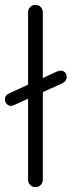

<svg xmlns="http://www.w3.org/2000/svg" viewBox="-29 -760 291 780"><path d="M242 -448Q242 -430 223 -421L145 -386V-30Q145 -17 136.5 -8.5Q128 0 115 0Q102 0 93.5 -8.5Q85 -17 85 -30V-359L30 -334Q23 -330 16 -330Q5 -330 -2 -338Q-9 -346 -9 -357Q-9 -365 -4 -371.5Q1 -378 9 -381L85 -416V-710Q85 -723 93.5 -731.5Q102 -740 115 -740Q128 -740 136.5 -731.5Q145 -723 145 -710V-443L201 -469Q211 -473 218 -473Q229 -473 235.5 -465.5Q242 -458 242 -448Z"/></svg>

Font: Quicksand
Style: Regular
Weight: 400
Designer: Andrew Paglinawan
Foundry: Andrew Paglinawan
Version: Version 3.000